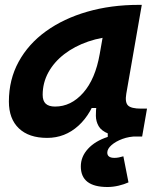

<svg xmlns="http://www.w3.org/2000/svg" viewBox="-20 -542 626 769"><path d="M410.6 207Q303.7 207 303.7 124.5Q303.7 85.4 332.3 54.2Q360.8 22.9 411.6 6.3V-18.1L509.3 -10.3L528.3 4.4Q497.6 4.4 470.5 14.4Q443.4 24.4 426.5 39.3Q409.7 54.2 409.7 69.3Q409.7 90.3 438.5 90.3Q446.8 90.3 455.8 88.6Q464.8 86.9 474.1 84L494.6 188.5Q477.5 196.3 454.8 201.7Q432.1 207 410.6 207ZM168.9 10.3Q95.7 10.3 55.7 -27.8Q15.6 -65.9 15.6 -135.3Q15.6 -223.1 54.7 -294.7Q93.8 -366.2 164.3 -417Q234.9 -467.8 329.6 -495.1Q424.3 -522.5 535.6 -522.5H547.9L485.8 -166.5Q480 -132.3 492.7 -119.6Q505.4 -106.9 545.4 -106.9H568.8L549.3 4.9H496.1Q442.9 4.9 414.3 -6.6Q385.7 -18.1 375 -36.9Q364.3 -55.7 364 -77.9Q363.8 -100.1 366.7 -122.1L398.9 -109.4H342.3L373 -175.3Q347.7 -86.9 293.9 -38.3Q240.2 10.3 168.9 10.3ZM200.7 -115.2Q264.6 -115.2 313.2 -170.2Q361.8 -225.1 379.4 -325.7L404.3 -467.3L451.2 -397Q388.2 -394.5 333.5 -375.7Q278.8 -356.9 237.8 -325.4Q196.8 -293.9 173.8 -252.2Q150.9 -210.4 150.9 -162.1Q150.9 -138.2 163.1 -126.7Q175.3 -115.2 200.7 -115.2Z"/></svg>

Font: Cascadia Mono NF
Style: Italic
Weight: 400
Italic angle: -10°
Monospace: yes
Designer: Aaron Bell
Foundry: Saja Typeworks
Version: Version 2404.023